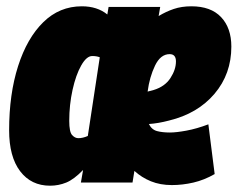

<svg xmlns="http://www.w3.org/2000/svg" viewBox="-20 -580 755 610"><path d="M139 10Q79 10 44 -36Q9 -82 9 -166Q9 -281 37.5 -370Q66 -459 117.5 -509.5Q169 -560 240 -560Q289 -560 321 -534L325 -558H489L484 -529Q507 -543 532 -551.5Q557 -560 588 -560Q650 -560 682.5 -525.5Q715 -491 715 -432Q715 -345 661.5 -282Q608 -219 517 -197Q483 -188 453 -186Q462 -168 479 -163.5Q496 -159 520 -159Q540 -159 572.5 -165Q605 -171 642 -185L662 -27Q629 -8 594.5 0Q560 8 526 8Q489 8 459.5 -4Q430 -16 407 -37L401 0H237L244 -40Q215 -10 190.5 0Q166 10 139 10ZM519 -408Q490 -408 472.5 -371.5Q455 -335 449 -289Q458 -291 468 -294Q504 -305 521.5 -332Q539 -359 539 -385Q539 -408 519 -408ZM229 -141Q243 -141 259 -148L297 -398Q287 -402 273 -402Q255 -402 238 -372Q221 -342 210.5 -294.5Q200 -247 200 -196Q200 -161 209 -151Q218 -141 229 -141Z"/></svg>

Font: Georama SemiCondensed Black
Style: Italic
Weight: 900
Width: 4
Italic angle: -9°
Designer: Jean-Baptiste Levee
Foundry: Production Type
Version: Version 1.000